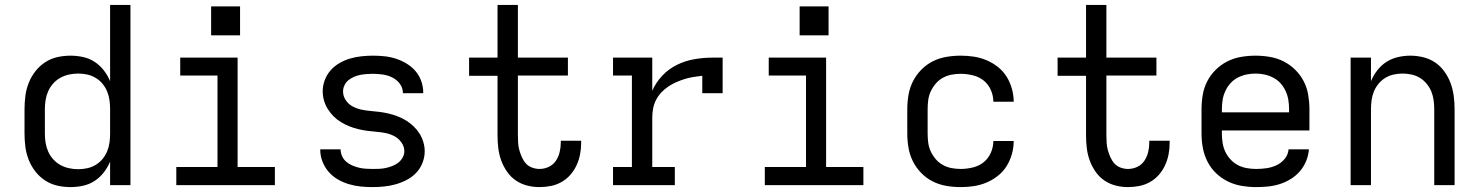

<svg xmlns="http://www.w3.org/2000/svg" viewBox="-20 -755 6040 783"><path d="M268 8Q240 8 213.5 2Q187 -4 164 -19Q141 -34 124 -56Q107 -78 97 -103.5Q87 -129 83.5 -156Q80 -183 80 -210V-310Q80 -337 83.5 -364Q87 -391 97 -416.5Q107 -442 124 -464Q141 -486 164 -501Q187 -516 213.5 -522Q240 -528 268 -528Q293 -528 318.5 -522.5Q344 -517 365.5 -503Q387 -489 403 -468.5Q419 -448 429 -424V-735H512V0H429V-96Q419 -72 403 -51.5Q387 -31 365.5 -17Q344 -3 318.5 2.5Q293 8 268 8ZM299 -65Q318 -65 336 -69Q354 -73 370 -82.5Q386 -92 398 -106.5Q410 -121 417 -138Q424 -155 426.5 -173.5Q429 -192 429 -210V-310Q429 -328 426.5 -346.5Q424 -365 417 -382Q410 -399 398 -413.5Q386 -428 370 -437.5Q354 -447 336 -451Q318 -455 299 -455Q280 -455 261.5 -451Q243 -447 226.5 -438Q210 -429 197 -414.5Q184 -400 176.5 -383Q169 -366 166 -347.5Q163 -329 163 -310V-210Q163 -191 166 -172.5Q169 -154 176.5 -137Q184 -120 197 -105.5Q210 -91 226.5 -82Q243 -73 261.5 -69Q280 -65 299 -65Z M699 0V-74H867V-447H715V-520H949V-74H1101V0ZM841 -611V-729H959V-611Z M1499 8Q1474 8 1450 5.5Q1426 3 1402.5 -4Q1379 -11 1357.5 -23.5Q1336 -36 1320 -54.5Q1304 -73 1295 -96.5Q1286 -120 1286 -144V-146H1369Q1369 -132 1375 -118.5Q1381 -105 1392 -95.5Q1403 -86 1416 -80.5Q1429 -75 1442.5 -71.5Q1456 -68 1470.5 -67Q1485 -66 1499 -66Q1513 -66 1526.5 -66.5Q1540 -67 1553.5 -70Q1567 -73 1580 -78Q1593 -83 1604 -91.5Q1615 -100 1622 -112.5Q1629 -125 1629 -138Q1629 -157 1617.5 -173.5Q1606 -190 1589.5 -199Q1573 -208 1554 -212Q1535 -216 1516 -217.5Q1497 -219 1478 -221.5Q1459 -224 1440.5 -228.5Q1422 -233 1404.5 -240Q1387 -247 1370.5 -257Q1354 -267 1340.5 -280.5Q1327 -294 1317 -310Q1307 -326 1301.5 -344.5Q1296 -363 1296 -383Q1296 -406 1304.5 -428.5Q1313 -451 1328.5 -468.5Q1344 -486 1365 -498Q1386 -510 1408.5 -516.5Q1431 -523 1454.5 -525.5Q1478 -528 1501 -528Q1525 -528 1548.5 -525.5Q1572 -523 1595 -515.5Q1618 -508 1638.5 -495.5Q1659 -483 1674.5 -465Q1690 -447 1698 -424Q1706 -401 1706 -378V-375H1623V-376Q1623 -397 1610.5 -413.5Q1598 -430 1580 -439Q1562 -448 1541.5 -451Q1521 -454 1501 -454Q1488 -454 1475 -453Q1462 -452 1449 -449.5Q1436 -447 1423.5 -441.5Q1411 -436 1401 -428Q1391 -420 1385 -407.5Q1379 -395 1379 -382Q1379 -363 1390 -346.5Q1401 -330 1418 -321Q1435 -312 1453.5 -308Q1472 -304 1491 -302.5Q1510 -301 1529 -298.5Q1548 -296 1566.5 -291.5Q1585 -287 1603 -280Q1621 -273 1637 -263Q1653 -253 1667 -239.5Q1681 -226 1691 -210Q1701 -194 1706.5 -175.5Q1712 -157 1712 -138Q1712 -114 1703 -91Q1694 -68 1677.5 -50.5Q1661 -33 1639 -21.5Q1617 -10 1594 -3.5Q1571 3 1547 5.5Q1523 8 1499 8Z M2180 8Q2154 8 2129 1.5Q2104 -5 2083 -19.5Q2062 -34 2047 -56Q2032 -78 2023.5 -102Q2015 -126 2012 -151.5Q2009 -177 2009 -203V-446H1893V-520H2009V-735H2092V-520H2296V-447H2092V-203Q2092 -188 2093 -172.5Q2094 -157 2098 -142.5Q2102 -128 2108.5 -113.5Q2115 -99 2125 -88Q2135 -77 2150 -71.5Q2165 -66 2180 -66Q2200 -66 2218 -74.5Q2236 -83 2247 -99.5Q2258 -116 2262.5 -135.5Q2267 -155 2267 -175V-181H2350V-171Q2350 -148 2345.5 -125Q2341 -102 2331 -80.5Q2321 -59 2305.5 -41.5Q2290 -24 2269.5 -12.5Q2249 -1 2226 3.5Q2203 8 2180 8Z M2480 0V-74H2557V-447H2480V-520H2640V-385Q2655 -419 2681 -446.5Q2707 -474 2740.5 -490.5Q2774 -507 2811 -513.5Q2848 -520 2886 -520H2927V-375H2844V-446Q2826 -444 2807.5 -441Q2789 -438 2771.5 -432.5Q2754 -427 2737 -419.5Q2720 -412 2704.5 -401.5Q2689 -391 2676.5 -377.5Q2664 -364 2655.5 -347.5Q2647 -331 2643.5 -312.5Q2640 -294 2640 -276V-74H2732V0Z M3099 0V-74H3267V-447H3115V-520H3349V-74H3501V0ZM3241 -611V-729H3359V-611Z M3898 8Q3868 8 3839 3Q3810 -2 3784 -15Q3758 -28 3737 -49.5Q3716 -71 3703 -97Q3690 -123 3685 -152Q3680 -181 3680 -210V-310Q3680 -339 3685 -368Q3690 -397 3703 -423Q3716 -449 3737 -470.5Q3758 -492 3784 -505Q3810 -518 3839 -523Q3868 -528 3898 -528Q3925 -528 3951.5 -524Q3978 -520 4003 -509.5Q4028 -499 4049.5 -482Q4071 -465 4085 -442.5Q4099 -420 4106.5 -393.5Q4114 -367 4114 -340H4031Q4031 -365 4020.5 -388.5Q4010 -412 3991 -427Q3972 -442 3947 -448Q3922 -454 3898 -454Q3879 -454 3860.5 -450.5Q3842 -447 3825.5 -438Q3809 -429 3796.5 -414.5Q3784 -400 3776 -383Q3768 -366 3765.5 -347.5Q3763 -329 3763 -310V-210Q3763 -191 3765.5 -172.5Q3768 -154 3776 -137Q3784 -120 3796.5 -105.5Q3809 -91 3825.5 -82Q3842 -73 3860.5 -69.5Q3879 -66 3898 -66Q3922 -66 3947 -72Q3972 -78 3991 -93Q4010 -108 4020.5 -131.5Q4031 -155 4031 -180H4114Q4114 -153 4106.5 -126.5Q4099 -100 4085 -77.5Q4071 -55 4049.5 -38Q4028 -21 4003 -10.5Q3978 0 3951.5 4Q3925 8 3898 8Z M4580 8Q4554 8 4529 1.5Q4504 -5 4483 -19.5Q4462 -34 4447 -56Q4432 -78 4423.5 -102Q4415 -126 4412 -151.5Q4409 -177 4409 -203V-446H4293V-520H4409V-735H4492V-520H4696V-447H4492V-203Q4492 -188 4493 -172.5Q4494 -157 4498 -142.5Q4502 -128 4508.5 -113.5Q4515 -99 4525 -88Q4535 -77 4550 -71.5Q4565 -66 4580 -66Q4600 -66 4618 -74.5Q4636 -83 4647 -99.5Q4658 -116 4662.5 -135.5Q4667 -155 4667 -175V-181H4750V-171Q4750 -148 4745.5 -125Q4741 -102 4731 -80.5Q4721 -59 4705.5 -41.5Q4690 -24 4669.5 -12.5Q4649 -1 4626 3.5Q4603 8 4580 8Z M5102 8Q5073 8 5043.5 3Q5014 -2 4987.5 -15Q4961 -28 4939.5 -48.5Q4918 -69 4904.5 -95.5Q4891 -122 4885.5 -151Q4880 -180 4880 -210V-310Q4880 -339 4885 -368.5Q4890 -398 4903.5 -424Q4917 -450 4938.5 -471Q4960 -492 4986 -505Q5012 -518 5041.5 -523Q5071 -528 5100 -528Q5129 -528 5158.5 -523Q5188 -518 5214 -505Q5240 -492 5261.5 -471Q5283 -450 5296.5 -424Q5310 -398 5315 -368.5Q5320 -339 5320 -310V-223H4963V-210Q4963 -191 4966 -172Q4969 -153 4977 -136Q4985 -119 4998.5 -104.5Q5012 -90 5028.5 -81.5Q5045 -73 5064 -69.5Q5083 -66 5102 -66Q5124 -66 5145 -69Q5166 -72 5185.5 -81Q5205 -90 5219 -107Q5233 -124 5235 -146H5318Q5316 -121 5306.5 -98Q5297 -75 5281 -56.5Q5265 -38 5244 -25Q5223 -12 5199.5 -4.5Q5176 3 5151.5 5.5Q5127 8 5102 8ZM4963 -297H5237V-310Q5237 -329 5234 -347.5Q5231 -366 5223 -383.5Q5215 -401 5202.5 -415Q5190 -429 5173 -438Q5156 -447 5137.5 -451Q5119 -455 5100 -455Q5081 -455 5062.5 -451Q5044 -447 5027 -438Q5010 -429 4997.5 -415Q4985 -401 4977 -383.5Q4969 -366 4966 -347.5Q4963 -329 4963 -310Z M5488 0V-520H5571V-424Q5581 -448 5597 -468.5Q5613 -489 5634 -502.5Q5655 -516 5680.5 -522Q5706 -528 5732 -528Q5758 -528 5784.5 -521.5Q5811 -515 5833 -500Q5855 -485 5871 -462.5Q5887 -440 5896 -415Q5905 -390 5908.5 -363.5Q5912 -337 5912 -310V0H5829V-310Q5829 -328 5826.5 -346.5Q5824 -365 5817 -382Q5810 -399 5798 -413.5Q5786 -428 5770.5 -437.5Q5755 -447 5736.5 -451Q5718 -455 5700 -455Q5682 -455 5663.5 -451Q5645 -447 5629.5 -437.5Q5614 -428 5602 -413.5Q5590 -399 5583 -382Q5576 -365 5573.5 -346.5Q5571 -328 5571 -310V0Z"/></svg>

Font: Nova Nerd Font
Style: Regular
Weight: 400
Designer: Belleve Invis
Foundry: Belleve Invis
Version: Version 24.1.4; ttfautohint (v1.8.4);Nerd Fonts 3.1.1